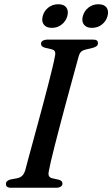

<svg xmlns="http://www.w3.org/2000/svg" viewBox="-20 -887 530 907"><path d="M211 -80.3Q207.2 -64.3 211.2 -55.7Q215.2 -47.1 228.3 -44.5L255.7 -38.5Q266 -35.9 270.6 -31.5Q275.1 -27 275.1 -19.6Q275.1 -10.7 267 -5.4Q258.9 0 245.7 0H32.9Q18.4 0 13.3 -4.9Q8.1 -9.8 8.1 -17.8Q7.8 -26 13.9 -31.5Q19.9 -36.9 30.3 -39.3L60.3 -44.8Q75.7 -47.9 84.6 -56.5Q93.5 -65.1 99.1 -82.1Q104.1 -101.1 113 -134.5Q122 -167.9 133.7 -210.6Q145.4 -253.3 158.2 -300.7Q171.1 -348 183.8 -395.7Q196.6 -443.4 207.7 -486.8Q218.8 -530.2 227.2 -564.9Q235.6 -599.6 239.4 -620.6Q242.8 -635.3 239.4 -643.4Q236 -651.5 222.2 -654.6L193.6 -661.2Q182.7 -664.3 178.2 -668.7Q173.8 -673.2 173.8 -680.4Q173.8 -689.8 182.5 -694.9Q191.3 -700 208.3 -700H418.6Q432.8 -700 437.8 -695.5Q442.8 -691.1 442.8 -683.4Q442.8 -674.8 436.7 -669.5Q430.6 -664.3 418.5 -661L386.7 -653.4Q372 -650.3 364.2 -643.5Q356.4 -636.7 351.8 -621.6Q345.7 -599.3 335.7 -562.7Q325.7 -526.2 313.3 -480.7Q300.8 -435.2 287.5 -385.6Q274.2 -336.1 261.6 -287.9Q249 -239.7 238.3 -197.8Q227.6 -155.9 220.4 -125.1Q213.2 -94.2 211 -80.3ZM224.9 -755.4Q198.6 -755.4 186.9 -770.9Q175.3 -786.4 181.8 -811Q188.6 -836.1 208.7 -851.6Q228.8 -867 255.4 -867Q281.9 -867 293.3 -851.6Q304.8 -836.1 298 -811Q291.2 -786.8 271.3 -771.1Q251.4 -755.4 224.9 -755.4ZM414.3 -755.4Q388.1 -755.4 376.4 -770.9Q364.6 -786.4 371.4 -811.2Q378.2 -835.9 398.3 -851.5Q418.4 -867 444.6 -867Q471.6 -867 483.2 -851.6Q494.7 -836.1 487.9 -811Q481.4 -786.8 461.3 -771.1Q441.1 -755.4 414.3 -755.4Z"/></svg>

Font: Fraunces
Style: Italic
Weight: 900
Italic angle: -16°
Version: Version 1.000;[0bf87f6ff]